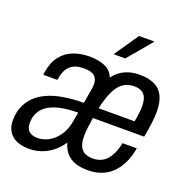

<svg xmlns="http://www.w3.org/2000/svg" viewBox="-130 -847 963 982"><g transform="rotate(20 351.5 -355.5)"><path d="M130 12Q104 12 80.5 6Q57 0 40 -13.5Q23 -27 13 -47.5Q3 -68 3 -97Q3 -136 15.5 -168.5Q28 -201 52.5 -226.5Q77 -252 114 -269.5Q151 -287 201 -296Q251 -305 314 -305L327 -381Q329 -389 329.5 -397Q330 -405 330 -411Q330 -440 313 -455.5Q296 -471 255 -471Q218 -471 196 -458.5Q174 -446 163 -425Q152 -404 148 -378L146 -369H70Q70 -371 70.5 -376Q71 -381 72 -386Q81 -441 108 -474.5Q135 -508 174.5 -523Q214 -538 262 -538Q311 -538 346 -522.5Q381 -507 394 -472Q420 -506 454.5 -522Q489 -538 533 -538Q581 -538 614 -523Q647 -508 663.5 -475Q680 -442 680 -389Q680 -366 676.5 -333.5Q673 -301 663 -248H384Q379 -218 376 -192.5Q373 -167 373 -148Q373 -115 381.5 -94Q390 -73 408 -63Q426 -53 453 -53Q475 -53 494 -60.5Q513 -68 527.5 -83.5Q542 -99 553 -123Q564 -147 570 -179H648Q640 -133 623 -97.5Q606 -62 581 -37.5Q556 -13 523 -0.5Q490 12 450 12Q389 12 353.5 -11.5Q318 -35 304 -85Q281 -51 252.5 -29.5Q224 -8 193 2Q162 12 130 12ZM153 -55Q175 -55 197.5 -64Q220 -73 239.5 -90.5Q259 -108 273.5 -134Q288 -160 294 -194L304 -248Q229 -248 181.5 -232Q134 -216 111.5 -186Q89 -156 89 -115Q89 -95 96 -81.5Q103 -68 118 -61.5Q133 -55 153 -55ZM394 -305H590Q595 -330 597.5 -351.5Q600 -373 600 -389Q600 -419 592 -437.5Q584 -456 568 -464.5Q552 -473 527 -473Q490 -473 464.5 -453Q439 -433 422.5 -395.5Q406 -358 394 -305ZM372 -591 462 -723H545L544 -720L435 -591Z"/></g></svg>

Font: Archivo Condensed
Style: Italic
Weight: 400
Width: 3
Italic angle: -10°
Designer: Hector Gatti
Foundry: Omnibus-Type
Version: Version 2.001